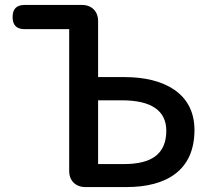

<svg xmlns="http://www.w3.org/2000/svg" viewBox="-20 -757 854 777"><path d="M260 -319V-65C260 -26 286 0 325 0H492C653 0 767 -67 767 -231C767 -380 643 -445 485 -445H377V-672C377 -711 351 -737 312 -737H204H80C47 -737 31 -721 31 -688C31 -655 47 -639 80 -639H260ZM609 -125C580 -103 537 -93 480 -93H377V-222V-351H474C591 -351 653 -310 653 -228C653 -181 638 -147 609 -125Z"/></svg>

Font: GenSenRounded2 TW M
Style: Regular
Weight: 500
Version: Version 2.100;PS 2.1;hotconv 16.6.51;makeotf.lib2.5.65220 DE